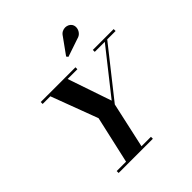

<svg xmlns="http://www.w3.org/2000/svg" viewBox="-258 -1186 1368 1368"><g transform="rotate(-45 426.0 -501.5)"><path d="M242.5 0 327.5 -377 187.5 -750H362.5L482 -399.5L757.5 -748H782L478.5 -364.5L398 0ZM152.5 0V-19.5H497.5V0ZM117.5 -730.5V-750H467.5V-730.5ZM642.5 -730.5V-750H852.5V-730.5ZM485 -838 474.5 -851 560.5 -970.5Q571.5 -988 586.5 -995.5Q601.5 -1003 616.8 -1002.8Q632 -1002.5 644.8 -996Q657.5 -989.5 664.5 -979Q675 -963 673 -943Q671 -923 657.5 -906.2Q644 -889.5 620.5 -884Z"/></g></svg>

Font: Bodoni Moda 11pt
Style: Bold Italic
Weight: 700
Italic angle: -13°
Designer: Owen Earl
Foundry: indestructible type
Version: Version 2.004